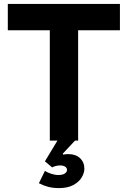

<svg xmlns="http://www.w3.org/2000/svg" viewBox="-20 -720 654 983"><path d="M210 155Q222 163 241.5 169.5Q261 176 279 176Q300 176 311.5 168.5Q323 161 323 150Q323 139 313 133Q303 127 289 127Q266 127 247 137L210 106L274 0H235V-565H20V-700H594V-565H380V0H364L301 67L305 72Q310 70 317.5 69.5Q325 69 330 69Q368 69 390 90Q412 111 412 144Q412 165 398.5 188Q385 211 356 227Q327 243 282 243Q251 243 226.5 236.5Q202 230 179 218Z"/></svg>

Font: Haskoy ExtraBold
Style: Regular
Weight: 800
Designer: Ertekin Erdin
Foundry: Ertekin Erdin
Version: Version 2.000; ttfautohint (v1.8.4.7-5d5b)